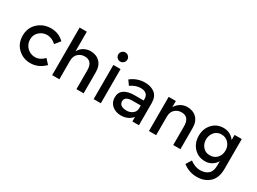

<svg xmlns="http://www.w3.org/2000/svg" viewBox="-44 -1567 3471 2589"><g transform="rotate(30 1691.5 -272.5)"><path d="M317 8Q206 8 126 -67.5Q46 -143 46 -265Q46 -387 129.5 -463.5Q213 -540 333 -540Q453 -540 536 -457L470 -376Q401 -436 331 -436Q261 -436 209.5 -389.5Q158 -343 158 -269.5Q158 -196 209 -145Q260 -94 334.5 -94Q409 -94 475 -162L541 -90Q444 8 317 8Z M769 -288V0H657V-741H769V-435Q793 -484 841.5 -512Q890 -540 946 -540Q1036 -540 1091.5 -485Q1147 -430 1147 -326V0H1035V-292Q1035 -439 913 -439Q855 -439 812 -400.5Q769 -362 769 -288Z M1415 0H1303V-532H1415ZM1310 -638Q1289 -659 1289 -688Q1289 -717 1310 -738Q1331 -759 1360 -759Q1389 -759 1410 -738Q1431 -717 1431 -688Q1431 -659 1410 -638Q1389 -617 1360 -617Q1331 -617 1310 -638Z M2008 0H1906V-71Q1840 8 1729 8Q1646 8 1591.5 -39Q1537 -86 1537 -164.5Q1537 -243 1595 -282Q1653 -321 1752 -321H1897V-341Q1897 -447 1779 -447Q1705 -447 1625 -393L1575 -463Q1672 -540 1795 -540Q1889 -540 1948.5 -492.5Q2008 -445 2008 -343ZM1896 -198V-243H1770Q1649 -243 1649 -167Q1649 -128 1679 -107.5Q1709 -87 1762.5 -87Q1816 -87 1856 -117Q1896 -147 1896 -198Z M2276 -288V0H2164V-532H2276V-435Q2303 -484 2350.5 -512Q2398 -540 2453 -540Q2543 -540 2598.5 -485Q2654 -430 2654 -326V0H2542V-292Q2542 -439 2420 -439Q2362 -439 2319 -400.5Q2276 -362 2276 -288Z M3302 -532V-68Q3302 73 3225.5 143.5Q3149 214 3029 214Q2909 214 2812 139L2865 54Q2943 113 3022.5 113Q3102 113 3148.5 72Q3195 31 3195 -59V-127Q3170 -80 3123.5 -52Q3077 -24 3019 -24Q2913 -24 2845 -98Q2777 -172 2777 -282Q2777 -392 2845 -466Q2913 -540 3018.5 -540Q3124 -540 3190 -453V-532ZM2887 -286.5Q2887 -221 2927.5 -173.5Q2968 -126 3036.5 -126Q3105 -126 3147.5 -172Q3190 -218 3190 -286.5Q3190 -355 3147 -402.5Q3104 -450 3036 -450Q2968 -450 2927.5 -401Q2887 -352 2887 -286.5Z"/></g></svg>

Font: Montreal
Style: Regular
Weight: 400
Designer: Julieta Ulanovsky, usr_local_share
Foundry: Julieta Ulanovsky, usr_local_share
Version: Version 2.001